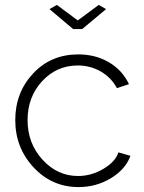

<svg xmlns="http://www.w3.org/2000/svg" viewBox="-20 -750 585 780"><path d="M211 -730 296 -667 381 -730 411 -713 314 -632H277L181 -713ZM299 10Q191 10 116.5 -70Q42 -150 42 -262Q42 -374 114.5 -451.5Q187 -529 298 -529Q368 -529 422.5 -497Q477 -465 504 -408L455 -392Q432 -435 389.5 -459.5Q347 -484 296 -484Q210 -484 151 -420Q92 -356 92 -262Q92 -168 152.5 -101.5Q213 -35 297 -35Q351 -35 400 -64Q449 -93 461 -131L510 -117Q490 -62 430.5 -26Q371 10 299 10Z"/></svg>

Font: Raleway-v4020 Light
Style: Regular
Weight: 300
Designer: Matt McInerney, Pablo Impallari, Rodrigo Fuenzalida
Foundry: Matt McInerney, Pablo Impallari, Rodrigo Fuenzalida
Version: Version 4.020;PS 004.020;hotconv 1.0.88;makeotf.lib2.5.64775